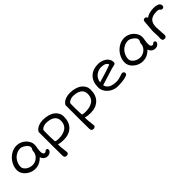

<svg xmlns="http://www.w3.org/2000/svg" viewBox="292 -1905 3517 3517"><g transform="rotate(-45 2051.0 -146.0)"><path d="M64.9 -208Q64.9 -290.5 107.4 -364.3Q148.4 -439 221.7 -487.3Q294.9 -535.6 380.4 -535.6Q429.2 -535.6 475.3 -515.9Q521.5 -496.1 554.2 -464.8Q586.9 -433.6 606.7 -393.6Q626.5 -353.5 626.5 -313.5Q626.5 -276.4 617.2 -234.9Q608.4 -178.7 608.4 -150.4Q608.4 -107.4 620.8 -89.6Q633.3 -71.8 657.2 -71.8Q663.1 -71.8 672.1 -77.1Q681.2 -82.5 683.6 -85.4Q689 -90.8 690.9 -92.5Q692.9 -94.2 697.8 -96.7Q702.6 -99.1 708 -99.1Q743.7 -99.1 743.7 -63.5Q743.7 -38.1 715.6 -14.9Q687.5 8.3 647.5 8.3Q605 8.3 574.2 -15.6Q543.5 -39.6 530.3 -82Q488.3 -38.1 437.5 -12.7Q386.7 12.7 316.4 12.7Q281.7 12.7 245.6 1.7Q209.5 -9.3 177.5 -29.8Q145.5 -50.3 120.1 -76.9Q94.7 -103.5 79.8 -137.9Q64.9 -172.4 64.9 -208ZM156.2 -209Q156.2 -170.4 184.1 -137.9Q211.9 -105.5 252.7 -88.6Q293.5 -71.8 335.4 -71.8Q388.2 -71.8 431.9 -98.4Q475.6 -125 498.8 -164.6Q522 -204.1 522 -245.1Q522 -251.5 523.2 -257.6Q524.4 -263.7 527.3 -270Q530.3 -276.4 532 -280Q533.7 -283.7 538.3 -290.8Q543 -297.9 543.9 -299.8Q545.9 -302.7 546.1 -310.1Q546.4 -317.4 545.7 -326.2Q544.9 -335 544.9 -335.4Q544.9 -356 518.6 -383.5Q492.2 -411.1 456.1 -430.9Q419.9 -450.7 394 -450.7Q340.8 -450.7 294.7 -428.5Q248.5 -406.2 219 -371.1Q189.5 -335.9 172.9 -293.5Q156.2 -251 156.2 -209Z M842.3 -48.3V-424.3Q856.4 -451.7 881.6 -472.4Q906.7 -493.2 936.5 -504.4Q966.3 -515.6 995.4 -521Q1024.4 -526.4 1051.8 -526.4Q1126.5 -526.4 1187.3 -508.5Q1248 -490.7 1287.6 -459.7Q1327.1 -428.7 1348.4 -387.2Q1369.6 -345.7 1369.6 -297.9Q1369.6 -153.8 1288.6 -74.2Q1207.5 5.4 1064.5 5.4Q985.4 5.4 932.6 -13.7V24.4Q931.6 56.6 940.7 120.1Q949.7 183.6 949.7 210Q949.7 228 933.3 238.5Q917 249 897.5 249Q844.2 249 844.2 189Q844.2 175.3 843.8 131.6Q843.3 87.9 843.3 70.8ZM932.6 -98.1Q930.2 -76.2 1021.5 -76.2Q1074.7 -76.2 1119.4 -87.4Q1164.1 -98.6 1200.2 -122.1Q1236.3 -145.5 1256.8 -186Q1277.3 -226.6 1277.3 -281.2Q1277.3 -360.4 1217.8 -402.1Q1158.2 -443.8 1052.2 -443.8Q1030.8 -443.8 1004.4 -436.8Q978 -429.7 954.6 -414.1Q931.2 -398.4 927.7 -378.4L926.8 -240.7Q926.8 -224.1 929.7 -159.7Z M1537.6 -48.3V-424.3Q1551.8 -451.7 1576.9 -472.4Q1602.1 -493.2 1631.8 -504.4Q1661.6 -515.6 1690.7 -521Q1719.7 -526.4 1747.1 -526.4Q1821.8 -526.4 1882.6 -508.5Q1943.4 -490.7 1982.9 -459.7Q2022.5 -428.7 2043.7 -387.2Q2064.9 -345.7 2064.9 -297.9Q2064.9 -153.8 1983.9 -74.2Q1902.8 5.4 1759.8 5.4Q1680.7 5.4 1627.9 -13.7V24.4Q1627 56.6 1636 120.1Q1645 183.6 1645 210Q1645 228 1628.7 238.5Q1612.3 249 1592.8 249Q1539.6 249 1539.6 189Q1539.6 175.3 1539.1 131.6Q1538.6 87.9 1538.6 70.8ZM1627.9 -98.1Q1625.5 -76.2 1716.8 -76.2Q1770 -76.2 1814.7 -87.4Q1859.4 -98.6 1895.5 -122.1Q1931.6 -145.5 1952.1 -186Q1972.7 -226.6 1972.7 -281.2Q1972.7 -360.4 1913.1 -402.1Q1853.5 -443.8 1747.6 -443.8Q1726.1 -443.8 1699.7 -436.8Q1673.3 -429.7 1649.9 -414.1Q1626.5 -398.4 1623 -378.4L1622.1 -240.7Q1622.1 -224.1 1625 -159.7Z M2189.5 -231.9Q2189.5 -372.6 2269.5 -454.1Q2349.6 -535.6 2495.6 -535.6Q2534.7 -535.6 2574 -523.4Q2613.3 -511.2 2646.2 -489.5Q2679.2 -467.8 2700 -433.1Q2720.7 -398.4 2720.7 -357.9Q2720.7 -337.4 2711.7 -327.1Q2702.6 -316.9 2685.1 -312.5Q2678.7 -310.5 2653.1 -305.4Q2627.4 -300.3 2609.9 -294.9L2283.2 -193.4Q2310.5 -65.9 2509.3 -65.9Q2542 -65.9 2579.8 -76.2Q2617.7 -86.4 2645.3 -96.7Q2672.9 -106.9 2680.2 -106.9Q2706.1 -106.9 2718 -95.2Q2730 -83.5 2730 -58.6Q2730 -43 2713.9 -30.8Q2697.8 -18.6 2670.7 -11.2Q2643.6 -3.9 2614.5 1Q2585.4 5.9 2552 8.1Q2518.6 10.3 2498 11Q2477.5 11.7 2460 11.7Q2392.1 11.7 2329.8 -20.3Q2267.6 -52.2 2228.5 -108.9Q2189.5 -165.5 2189.5 -231.9ZM2280.8 -270Q2283.2 -271 2342 -288.3Q2400.9 -305.7 2426.3 -313.5Q2451.7 -321.3 2499.8 -336.4Q2547.9 -351.6 2579.3 -363.3Q2610.8 -375 2631.3 -384.3Q2610.8 -455.1 2481 -455.1Q2462.9 -455.1 2440.7 -449.7Q2418.5 -444.3 2391.8 -430.7Q2365.2 -417 2343 -397Q2320.8 -377 2303.2 -343.8Q2285.6 -310.5 2280.8 -270Z M2854.5 -208Q2854.5 -290.5 2897 -364.3Q2938 -439 3011.2 -487.3Q3084.5 -535.6 3169.9 -535.6Q3218.8 -535.6 3264.9 -515.9Q3311 -496.1 3343.8 -464.8Q3376.5 -433.6 3396.2 -393.6Q3416 -353.5 3416 -313.5Q3416 -276.4 3406.7 -234.9Q3397.9 -178.7 3397.9 -150.4Q3397.9 -107.4 3410.4 -89.6Q3422.9 -71.8 3446.8 -71.8Q3452.6 -71.8 3461.7 -77.1Q3470.7 -82.5 3473.1 -85.4Q3478.5 -90.8 3480.5 -92.5Q3482.4 -94.2 3487.3 -96.7Q3492.2 -99.1 3497.6 -99.1Q3533.2 -99.1 3533.2 -63.5Q3533.2 -38.1 3505.1 -14.9Q3477.1 8.3 3437 8.3Q3394.5 8.3 3363.8 -15.6Q3333 -39.6 3319.8 -82Q3277.8 -38.1 3227.1 -12.7Q3176.3 12.7 3106 12.7Q3071.3 12.7 3035.2 1.7Q2999 -9.3 2967 -29.8Q2935.1 -50.3 2909.7 -76.9Q2884.3 -103.5 2869.4 -137.9Q2854.5 -172.4 2854.5 -208ZM2945.8 -209Q2945.8 -170.4 2973.6 -137.9Q3001.5 -105.5 3042.2 -88.6Q3083 -71.8 3125 -71.8Q3177.7 -71.8 3221.4 -98.4Q3265.1 -125 3288.3 -164.6Q3311.5 -204.1 3311.5 -245.1Q3311.5 -251.5 3312.7 -257.6Q3314 -263.7 3316.9 -270Q3319.8 -276.4 3321.5 -280Q3323.2 -283.7 3327.9 -290.8Q3332.5 -297.9 3333.5 -299.8Q3335.4 -302.7 3335.7 -310.1Q3335.9 -317.4 3335.2 -326.2Q3334.5 -335 3334.5 -335.4Q3334.5 -356 3308.1 -383.5Q3281.7 -411.1 3245.6 -430.9Q3209.5 -450.7 3183.6 -450.7Q3130.4 -450.7 3084.2 -428.5Q3038.1 -406.2 3008.5 -371.1Q2979 -335.9 2962.4 -293.5Q2945.8 -251 2945.8 -209Z M3627.9 -63Q3627.9 -71.3 3629.4 -89.4Q3630.9 -107.4 3630.9 -115.7Q3630.9 -145.5 3627.9 -177.7Q3622.6 -231 3627 -281.7L3643.1 -474.6Q3645 -500 3655.8 -512.9Q3666.5 -525.9 3690.9 -525.9Q3710.4 -525.9 3722.2 -513.9Q3733.9 -502 3737.3 -485.8Q3775.4 -514.6 3827.4 -528.6Q3879.4 -542.5 3932.1 -542.5Q3951.7 -542.5 3969.2 -541Q3986.8 -539.6 4009 -534.2Q4031.2 -528.8 4046.9 -520.3Q4062.5 -511.7 4073.5 -495.6Q4084.5 -479.5 4084.5 -458Q4084.5 -438 4072 -425.5Q4059.6 -413.1 4039.1 -413.1Q4029.3 -413.1 4021.2 -416.7Q4013.2 -420.4 4009 -424.6Q4004.9 -428.7 3999 -436Q3992.7 -442.9 3988.5 -446.3Q3984.4 -449.7 3970 -453.9Q3955.6 -458 3934.1 -458Q3822.8 -458 3771.2 -410.2Q3719.7 -362.3 3719.7 -255.9Q3719.7 -217.8 3727.5 -108.4Q3727.5 -105 3730 -80.6Q3732.4 -56.2 3732.4 -43.9Q3732.4 -30.8 3720.2 -14.2Q3708 2.4 3685.1 2.4Q3652.3 2.4 3640.1 -12.7Q3627.9 -27.8 3627.9 -63Z"/></g></svg>

Font: Short Stack
Style: Regular
Weight: 400
Designer: James Grieshaber
Foundry: James Grieshaber
Version: Version 1.002